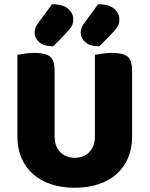

<svg xmlns="http://www.w3.org/2000/svg" viewBox="-20 -866 704 904"><path d="M332 18Q269 18 219 1Q169 -16 134 -47.5Q99 -79 80.5 -123.5Q62 -168 62 -222V-608Q74 -610 97 -613.5Q120 -617 143 -617Q193 -617 215 -600Q237 -583 237 -534V-225Q237 -177 263.5 -150Q290 -123 332 -123Q374 -123 400.5 -150Q427 -177 427 -225V-608Q439 -610 462 -613.5Q485 -617 508 -617Q558 -617 580 -600Q602 -583 602 -534V-222Q602 -168 583.5 -123.5Q565 -79 530 -47.5Q495 -16 445 1Q395 18 332 18ZM225 -846Q277 -846 301 -824.5Q325 -803 325 -775Q325 -753 314.5 -738Q304 -723 282 -700L231 -648Q186 -648 164.5 -667.5Q143 -687 143 -711Q143 -723 147 -734.5Q151 -746 164 -763ZM442 -846Q494 -846 518 -824.5Q542 -803 542 -775Q542 -753 531.5 -738Q521 -723 499 -700L448 -648Q403 -648 381.5 -667.5Q360 -687 360 -711Q360 -723 364 -734.5Q368 -746 381 -763Z"/></svg>

Font: Baloo Thambi 2 ExtraBold
Style: Regular
Weight: 800
Designer: Aadarsh Rajan and Ek Type
Foundry: Ek Type
Version: Version 1.640;hotconv 1.0.111;makeotfexe 2.5.65597; ttfautoh